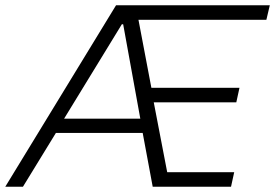

<svg xmlns="http://www.w3.org/2000/svg" viewBox="-41 -708 1043 728"><path d="M399 -688 -21 0H46L171 -204H500L538 0H835L847 -55H593L542 -320H855L867 -375H533L484 -633H969L982 -688ZM491 -258H202L421 -616H426Z"/></svg>

Font: Saira UNSAM Light Italic
Style: Regular
Weight: 300
Italic angle: -12°
Designer: Hector Gatti with collaboration of the Omnibus-Type team
Foundry: Omnibus-Type
Version: Version 0.072;PS 000.072;hotconv 1.0.88;makeotf.lib2.5.64775